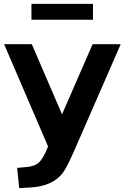

<svg xmlns="http://www.w3.org/2000/svg" viewBox="-20 -765 637 981"><path d="M453.1 -539.1H596.7L369.1 -17.6Q324.2 86.9 301.8 117.2Q257.8 175.8 168.9 189.5Q149.4 192.4 127 193.4L78.1 196.3L67.4 92.8L120.1 87.9Q159.2 84 178.7 65.4Q198.2 46.9 217.8 2L225.6 -16.6L1 -539.1H142.6L296.9 -180.7ZM140.6 -664.1V-745.1H455.1V-664.1Z"/></svg>

Font: Min Sans Bold
Style: Regular
Weight: 700
Designer: Jinseong-Kim, NotoSansCJK, Nunito
Foundry: Jinseong-Kim
Version: Version 1.400;Glyphs 3.1.2 (3151)